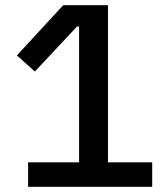

<svg xmlns="http://www.w3.org/2000/svg" viewBox="-20 -718 640 738"><path d="M88 0V-94H284V-616H276L114 -443L45 -505L223 -698H395V-94H565V0Z"/></svg>

Font: IBM Plex Sans Arabic Medium
Style: Regular
Weight: 500
Designer: Mike Abbink, Paul van der Laan, Pieter van Rosmalen, Wael Morcos, Khajak Apelian
Foundry: Bold Monday
Version: Version 1.1